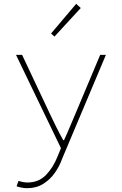

<svg xmlns="http://www.w3.org/2000/svg" viewBox="-20 -766 640 1008"><path d="M122 222Q109 222 93 219Q77 216 67 212L77 184Q86 187 99 189.5Q112 192 125 192Q183 192 221 153Q259 114 282 56L300 12L64 -478H96L244 -164Q258 -134 276 -98Q294 -62 312 -30H316Q331 -62 346 -98Q361 -134 374 -164L506 -478H536L306 68Q293 105 268.5 140.5Q244 176 207.5 199Q171 222 122 222ZM266 -574 248 -590 380 -746 404 -724Z"/></svg>

Font: Source Code Pro ExtraLight ExtraLight
Style: Regular
Weight: 250
Monospace: yes
Version: Version 1.018;hotconv 1.0.116;makeotfexe 2.5.65601